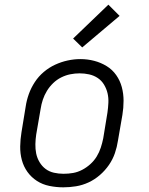

<svg xmlns="http://www.w3.org/2000/svg" viewBox="-20 -794 640 822"><path d="M251 8Q221 8 191.5 2Q162 -4 138 -19.5Q114 -35 97.5 -58Q81 -81 73.5 -109Q66 -137 66.5 -167.5Q67 -198 72 -228L90 -338Q94 -365 103.5 -391.5Q113 -418 129 -442.5Q145 -467 167.5 -486Q190 -505 216 -517Q242 -529 269.5 -535Q297 -541 324 -541Q355 -541 383.5 -533.5Q412 -526 436.5 -511Q461 -496 477.5 -472.5Q494 -449 501.5 -421Q509 -393 509 -362.5Q509 -332 504 -302L485 -192Q481 -165 472 -138.5Q463 -112 446.5 -88Q430 -64 407.5 -44.5Q385 -25 359 -13Q333 -1 305.5 3.5Q278 8 251 8ZM252 -50Q273 -50 293 -53.5Q313 -57 332 -67Q351 -77 367 -91.5Q383 -106 394 -124Q405 -142 411.5 -162Q418 -182 422 -202L440 -312Q443 -333 444 -354Q445 -375 440.5 -394.5Q436 -414 425.5 -431.5Q415 -449 398.5 -460Q382 -471 362 -475.5Q342 -480 321 -480Q301 -480 281 -476Q261 -472 242 -462.5Q223 -453 207.5 -438Q192 -423 181 -405Q170 -387 163.5 -367.5Q157 -348 154 -328L135 -218Q132 -198 131.5 -177Q131 -156 135 -136.5Q139 -117 149.5 -99.5Q160 -82 175.5 -70.5Q191 -59 211 -54.5Q231 -50 252 -50ZM332 -591 293 -629 444 -774 492 -726Z"/></svg>

Font: Iosevka Curly Slab LtExObl
Style: Regular
Weight: 300
Width: 7
Italic angle: -9°
Monospace: yes
Designer: Belleve Invis
Foundry: Belleve Invis
Version: Version 11.1.0; ttfautohint (v1.8.3)